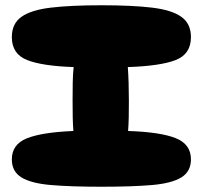

<svg xmlns="http://www.w3.org/2000/svg" viewBox="-20 -712 771 730"><path d="M366 -2Q249 -2 173.5 -8.5Q98 -15 61.5 -37.5Q25 -60 25 -106Q25 -163 82 -186Q139 -209 259 -214Q257 -239 256.5 -267.5Q256 -296 256 -328Q256 -364 256.5 -396.5Q257 -429 260 -457Q140 -461 82.5 -484Q25 -507 25 -571Q25 -622 61.5 -648Q98 -674 173.5 -683Q249 -692 366 -692Q483 -692 558 -683Q633 -674 669.5 -648Q706 -622 706 -571Q706 -506 647.5 -483.5Q589 -461 466 -457Q468 -429 469 -397Q470 -365 470 -328Q470 -296 469.5 -267.5Q469 -239 467 -214Q589 -210 647.5 -187Q706 -164 706 -106Q706 -60 669.5 -37.5Q633 -15 558 -8.5Q483 -2 366 -2Z"/></svg>

Font: Cherry Bomb One
Style: Regular
Weight: 400
Designer: satsuyako
Foundry: satsuyako
Version: Version 4.100; ttfautohint (v1.8.3)